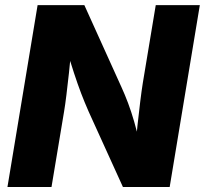

<svg xmlns="http://www.w3.org/2000/svg" viewBox="-20 -748 819 768"><path d="M9.8 0 130.4 -727.5H317.4L466.3 -398.4Q479.5 -369.6 492.2 -335.9Q504.9 -302.2 516.8 -261.2Q528.8 -220.2 539.6 -169.9L521.5 -159.2Q524.9 -198.7 530 -246.8Q535.2 -294.9 540.8 -340.6Q546.4 -386.2 551.3 -416.5L603 -727.5H779.3L658.7 0H471.7L334.5 -301.8Q318.4 -338.4 304.4 -375Q290.5 -411.6 276.1 -455.6Q261.7 -499.5 244.1 -556.2L266.1 -559.1Q261.2 -506.3 255.9 -457Q250.5 -407.7 245.6 -367.7Q240.7 -327.6 236.3 -301.8L186 0Z"/></svg>

Font: Inter 18pt ExtraBold
Style: Italic
Weight: 800
Italic angle: -9.3988°
Designer: Rasmus Andersson
Foundry: rsms
Version: Version 4.001;git-66647c0bb